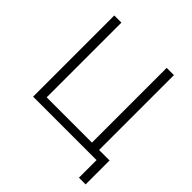

<svg xmlns="http://www.w3.org/2000/svg" viewBox="-225 -866 1179 1179"><g transform="rotate(45 365.0 -276.0)"><path d="M645 153V0H94V-705H156V-56H549V-705H612V-55H703V153Z"/></g></svg>

Font: Nunito Sans 10pt SemiCondensed Light
Style: Regular
Weight: 300
Width: 4
Designer: Vernon Adams
Foundry: Vernon Adams
Version: Version 3.101;gftools[0.9.27]